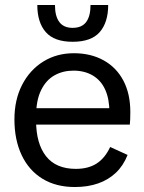

<svg xmlns="http://www.w3.org/2000/svg" viewBox="-20 -740 577 772"><path d="M281 12Q205 12 150.5 -21.5Q96 -55 67 -116.5Q38 -178 38 -260Q38 -339 69 -399Q100 -459 154 -492.5Q208 -526 277 -526Q345 -526 396.5 -497.5Q448 -469 476 -416Q504 -363 504 -290Q504 -275 503.5 -261Q503 -247 502 -239H87V-305H451L420 -288Q420 -342 403 -379.5Q386 -417 353 -436.5Q320 -456 275 -456Q233 -456 199 -437Q165 -418 145 -377Q125 -336 125 -271V-256Q125 -163 165 -112Q205 -61 285 -61Q335 -61 368.5 -82.5Q402 -104 423 -149L493 -117Q476 -74 446 -45.5Q416 -17 374.5 -2.5Q333 12 281 12ZM272 -572Q198 -572 164 -611Q130 -650 130 -720H201Q201 -675 218.5 -651.5Q236 -628 272 -628Q309 -628 326.5 -651.5Q344 -675 344 -720H415Q415 -650 381 -611Q347 -572 272 -572Z"/></svg>

Font: TikTok Sans 24pt
Style: Regular
Weight: 400
Version: Version 4.000